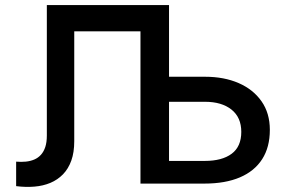

<svg xmlns="http://www.w3.org/2000/svg" viewBox="-20 -720 1113 753"><path d="M43.3 10V-86Q63.2 -84.4 81.1 -86.1Q99.1 -87.9 114.3 -94.3Q129.6 -100.8 140.6 -113Q151.6 -125.2 157.7 -143.7Q163.7 -162.2 163.7 -188.2V-700H642.9L530.9 -597.2H271.2V-166.2Q271.2 -122.4 259.7 -90.3Q248.2 -58.2 227.2 -36.5Q206.1 -14.8 177.6 -2.8Q149.1 9.1 115 11.9Q80.9 14.8 43.3 10ZM642.9 -88.9H783.2Q851.1 -88.9 888.7 -117.1Q926.3 -145.2 926.3 -202.8Q926.3 -259.6 887.9 -290.2Q849.4 -320.8 784.2 -320.8H642.9ZM530.9 0V-700H642.9V-419H784.3Q858.7 -419 915.9 -394.2Q973.1 -369.3 1005.7 -322.7Q1038.3 -276.1 1038.3 -210.8Q1038.3 -142.7 1008.2 -95.8Q978.2 -48.9 920.9 -24.4Q863.7 0 781.8 0Z"/></svg>

Font: Geologica-Sharp
Style: Regular
Weight: 100
Designer: Sindre Bremnes, Frode Helland
Foundry: Monokrom Skriftforlag AS
Version: Version 1.010;gftools[0.9.28]